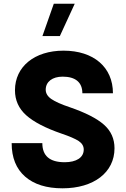

<svg xmlns="http://www.w3.org/2000/svg" viewBox="-20 -996 670 1021"><path d="M205.6 -804.2H298.3L377.4 -976.1H266.1ZM42 -234.9C42 -157.7 65.9 -98.6 113.3 -57.1C160.6 -15.6 227.1 5.4 312.5 5.4C478 5.4 588.9 -78.6 588.9 -207.5C588.9 -257.8 570.3 -299.8 532.7 -333C495.1 -366.2 434.6 -397 351.1 -425.8C305.7 -440.9 273.4 -455.6 253.4 -469.2C233.4 -482.9 223.1 -499.5 223.1 -519C223.1 -561.5 258.8 -588.4 313 -588.4C380.9 -588.4 418 -558.6 418 -500H580.6C580.6 -639.2 477.5 -726.6 317.9 -726.6C164.1 -726.6 59.6 -642.1 59.6 -516.1C59.6 -462.9 79.6 -418.9 119.1 -383.3C158.7 -347.7 221.7 -314.9 308.1 -285.2C350.1 -271 380.4 -257.8 398.4 -246.1C416.5 -233.9 425.3 -218.8 425.3 -200.7C425.3 -157.7 385.3 -133.3 324.2 -133.3C244.6 -133.3 205.1 -167 205.1 -234.9Z"/></svg>

Font: Estedad ExtraBold
Style: Regular
Weight: 800
Designer: Amin Abedi
Version: Version 7.3